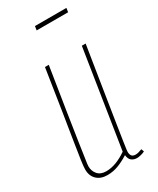

<svg xmlns="http://www.w3.org/2000/svg" viewBox="-185 -763 683 830"><g transform="rotate(-30 156.5 -347.5)"><path d="M93 10Q60 10 40.5 -8.5Q21 -27 21 -59Q21 -74 25.5 -104.5Q30 -135 38.5 -189Q47 -243 60.5 -326.5Q74 -410 92 -530H111Q90 -397 76.5 -312Q63 -227 56 -178.5Q49 -130 45.5 -107Q42 -84 41 -76.5Q40 -69 40 -64Q40 -40 54.5 -23.5Q69 -7 97 -7Q145 -7 200 -45L276 -530H295Q273 -391 258.5 -300.5Q244 -210 236 -157.5Q228 -105 224 -79.5Q220 -54 219 -45Q218 -36 218 -33Q218 -21 223.5 -13.5Q229 -6 243 -6Q255 -6 275 -14L280 0Q270 5 258.5 7.5Q247 10 241 10Q225 10 214 1.5Q203 -7 201 -27Q172 -9 146.5 0.5Q121 10 93 10ZM140 -685 143 -705H300L297 -685Z"/></g></svg>

Font: Georama Condensed Thin
Style: Italic
Weight: 100
Width: 3
Italic angle: -9°
Designer: Jean-Baptiste Levee
Foundry: Production Type
Version: Version 1.000